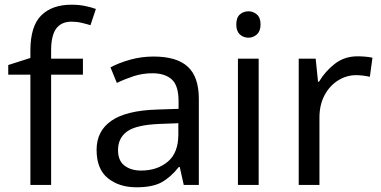

<svg xmlns="http://www.w3.org/2000/svg" viewBox="-20 -785 1616 815"><path d="M332 -468H197V0H109V-468H15V-509L109 -539V-570Q109 -674 155 -719.5Q201 -765 283 -765Q315 -765 341.5 -759.5Q368 -754 387 -747L364 -678Q348 -683 327 -688Q306 -693 284 -693Q240 -693 218.5 -663.5Q197 -634 197 -571V-536H332Z M632 -545Q730 -545 777 -502Q824 -459 824 -365V0H760L743 -76H739Q704 -32 665.5 -11Q627 10 559 10Q486 10 438 -28.5Q390 -67 390 -149Q390 -229 453 -272.5Q516 -316 647 -320L738 -323V-355Q738 -422 709 -448Q680 -474 627 -474Q585 -474 547 -461.5Q509 -449 476 -433L449 -499Q484 -518 532 -531.5Q580 -545 632 -545ZM658 -259Q558 -255 519.5 -227Q481 -199 481 -148Q481 -103 508.5 -82Q536 -61 579 -61Q647 -61 692 -98.5Q737 -136 737 -214V-262Z M1035 -737Q1055 -737 1070.5 -723.5Q1086 -710 1086 -681Q1086 -653 1070.5 -639Q1055 -625 1035 -625Q1013 -625 998 -639Q983 -653 983 -681Q983 -710 998 -723.5Q1013 -737 1035 -737ZM1078 -536V0H990V-536Z M1498 -546Q1513 -546 1530.5 -544.5Q1548 -543 1561 -540L1550 -459Q1537 -462 1521.5 -464Q1506 -466 1492 -466Q1451 -466 1415 -443.5Q1379 -421 1357.5 -380.5Q1336 -340 1336 -286V0H1248V-536H1320L1330 -438H1334Q1360 -482 1401 -514Q1442 -546 1498 -546Z"/></svg>

Font: Noto Sans Kharoshthi
Style: Regular
Weight: 400
Designer: Monotype Design Team
Foundry: Monotype Imaging Inc.
Version: Version 2.004; ttfautohint (v1.8.4.7-5d5b)